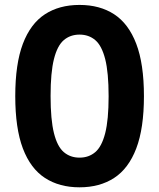

<svg xmlns="http://www.w3.org/2000/svg" viewBox="-20 -770 662 799"><path d="M311 9.5Q227 9.5 167 -29.5Q107 -68.5 75.2 -152.2Q43.5 -236 43.5 -370Q43.5 -504 75.2 -587.8Q107 -671.5 166.8 -710.5Q226.5 -749.5 311 -749.5Q395.5 -749.5 455.2 -710.5Q515 -671.5 547 -587.8Q579 -504 579 -370Q579 -236 547 -152.2Q515 -68.5 455 -29.5Q395 9.5 311 9.5ZM311 -114Q349.5 -114 376.5 -137Q403.5 -160 417.8 -215.8Q432 -271.5 432 -369.5Q432 -468 417.8 -524Q403.5 -580 376.5 -603Q349.5 -626 311 -626Q272.5 -626 245.5 -603Q218.5 -580 204.5 -524.2Q190.5 -468.5 190.5 -370.5Q190.5 -272 204.5 -216Q218.5 -160 245.5 -137Q272.5 -114 311 -114Z"/></svg>

Font: Encode Sans Semi Condensed
Style: Bold
Weight: 700
Width: 4
Designer: Multiple Designers
Foundry: Impallari Type
Version: Version 3.000; ttfautohint (v1.8.3) -l 8 -r 50 -G 200 -x 14 